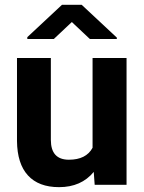

<svg xmlns="http://www.w3.org/2000/svg" viewBox="-20 -770 600 800"><path d="M370.6 -53.7Q318.4 9.8 226.1 9.8Q141.1 9.8 96.4 -39.1Q51.8 -87.9 50.8 -182.1V-528.3H191.9V-187Q191.9 -104.5 267.1 -104.5Q338.9 -104.5 365.7 -154.3V-528.3H507.3V0H374.5ZM466.8 -613.3V-607.4H354.5L279.3 -678.2L204.1 -607.4H93.8V-615.2L238.3 -750H320.3Z"/></svg>

Font: RobotoInd
Style: Bold
Weight: 700
Designer: Google
Version: Version 2.001150; 2014